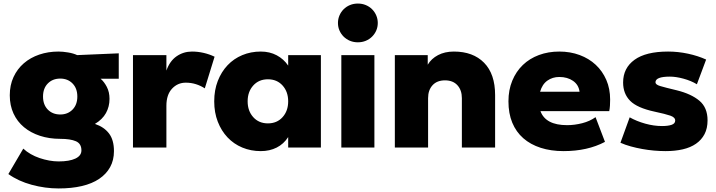

<svg xmlns="http://www.w3.org/2000/svg" viewBox="-20 -780 4030 1080"><path d="M319 1Q257 1 205 -16Q153 -33 115 -64.5Q77 -96 56 -141.5Q35 -187 35 -244Q35 -301 56 -346.5Q77 -392 114 -424Q151 -456 201 -473Q251 -490 309 -490Q333 -490 363 -485Q393 -480 414 -470L648 -480V-337H546Q566 -320 581 -291Q596 -262 596 -224Q596 -180 576 -144Q556 -108 514 -83Q565 -66 593 -29.5Q621 7 621 70Q621 121 599.5 160Q578 199 538 226Q498 253 440.5 266.5Q383 280 310 280Q234 280 158.5 259.5Q83 239 27 199L111 56Q129 73 152.5 86.5Q176 100 202.5 109Q229 118 256.5 123Q284 128 310 128Q370 128 404 112Q438 96 438 66Q438 28 407 14.5Q376 1 319 1ZM222 -237Q222 -191 249 -163.5Q276 -136 319 -136Q361 -136 388 -163.5Q415 -191 415 -237Q415 -283 388 -310.5Q361 -338 319 -338Q276 -338 249 -310.5Q222 -283 222 -237Z M1132 -283Q1109 -298 1082 -306.5Q1055 -315 1025 -315Q979 -315 947.5 -281Q916 -247 916 -185V50H728V-470H916V-383Q935 -437 973.5 -463.5Q1012 -490 1060 -490Q1093 -490 1125.5 -482.5Q1158 -475 1187 -461Z M1185 -210Q1185 -273 1205 -324.5Q1225 -376 1260 -413Q1295 -450 1343 -470Q1391 -490 1447 -490Q1497 -490 1536.5 -469Q1576 -448 1601 -411V-470H1785V50H1601V-9Q1576 30 1536.5 50Q1497 70 1447 70Q1391 70 1343 50Q1295 30 1260 -7Q1225 -44 1205 -95.5Q1185 -147 1185 -210ZM1373 -210Q1373 -156 1404.5 -121Q1436 -86 1487 -86Q1538 -86 1569.5 -121Q1601 -156 1601 -210Q1601 -264 1569.5 -299Q1538 -334 1487 -334Q1436 -334 1404.5 -299Q1373 -264 1373 -210Z M1993 -542Q1969 -542 1948.5 -550.5Q1928 -559 1913 -574Q1898 -589 1889.5 -608.5Q1881 -628 1881 -651Q1881 -673 1889.5 -693Q1898 -713 1913 -728Q1928 -743 1948.5 -751.5Q1969 -760 1993 -760Q2017 -760 2037.5 -751.5Q2058 -743 2073 -728Q2088 -713 2096.5 -693Q2105 -673 2105 -651Q2105 -628 2096.5 -608.5Q2088 -589 2073 -574Q2058 -559 2037.5 -550.5Q2017 -542 1993 -542ZM1900 -470H2086V50H1900Z M2578 50V-228Q2578 -273 2553 -300.5Q2528 -328 2483 -328Q2438 -328 2413 -300.5Q2388 -273 2388 -228V50H2201V-470H2386V-416Q2406 -450 2444 -470Q2482 -490 2533 -490Q2641 -490 2703 -427Q2765 -364 2765 -245V50Z M2840 -210Q2840 -274 2861.5 -326Q2883 -378 2921 -414.5Q2959 -451 3011.5 -470.5Q3064 -490 3126 -490Q3188 -490 3240.5 -470.5Q3293 -451 3331 -415.5Q3369 -380 3390.5 -330.5Q3412 -281 3412 -220Q3412 -202 3411 -186Q3410 -170 3407 -155H3020Q3049 -76 3170 -76Q3212 -76 3255 -87Q3298 -98 3330 -121L3383 18Q3285 70 3150 70Q3079 70 3021.5 51.5Q2964 33 2923.5 -2.5Q2883 -38 2861.5 -90Q2840 -142 2840 -210ZM3240 -264Q3235 -303 3203.5 -325Q3172 -347 3126 -347Q3088 -347 3059 -326.5Q3030 -306 3018 -264Z M3485 -316Q3485 -397 3549 -443.5Q3613 -490 3738 -490Q3794 -490 3850 -478Q3906 -466 3952 -445L3900 -306Q3867 -326 3824.5 -337.5Q3782 -349 3748 -349Q3667 -349 3667 -317Q3667 -304 3693.5 -296Q3720 -288 3787 -272Q3868 -252 3914 -213.5Q3960 -175 3960 -103Q3960 -58 3943 -25.5Q3926 7 3895 28.5Q3864 50 3820.5 60Q3777 70 3724 70Q3692 70 3658.5 67Q3625 64 3592 58Q3559 52 3528 43.5Q3497 35 3470 23L3522 -120Q3561 -98 3609.5 -84.5Q3658 -71 3704 -71Q3738 -71 3758 -78Q3778 -85 3778 -102Q3778 -120 3750.5 -129.5Q3723 -139 3662 -152Q3564 -173 3524.5 -213Q3485 -253 3485 -316Z"/></svg>

Font: OA Gothic ExtraBold
Style: Regular
Weight: 800
Designer: Choi Chi-young, Lee Jaesang, Lee Juhyun, Han Dohee
Foundry: DDUNGSANG CORP.
Version: Version 1.000;Build 20210203